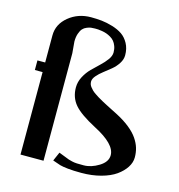

<svg xmlns="http://www.w3.org/2000/svg" viewBox="-116 -894 940 1007"><g transform="rotate(15 354.0 -391.0)"><path d="M41.5 -500H83.5V-647Q83.5 -708 134.5 -749.8Q185.5 -791.5 255.4 -791.5Q286.1 -791.5 313.7 -788.6Q341.3 -785.6 372.8 -776.1Q404.3 -766.6 426.8 -751.2Q449.2 -735.8 464.1 -708.5Q479 -681.2 479 -645Q479 -622.1 464.8 -600.1Q450.7 -578.1 430.4 -561.5Q410.2 -544.9 390.1 -529.5Q370.1 -514.2 356 -497.6Q341.8 -481 341.8 -465.8Q341.8 -458 344.2 -450.7Q346.7 -443.4 352.8 -436Q358.9 -428.7 364.7 -422.6Q370.6 -416.5 382.3 -408.7Q394 -400.9 402.1 -395.8Q410.2 -390.6 426.5 -381.8Q442.9 -373 452.6 -367.9Q462.4 -362.8 482.2 -352.8Q502 -342.8 512.7 -337.4Q557.1 -314.5 587.9 -289.8Q618.7 -265.1 635.5 -240.2Q652.3 -215.3 659.4 -191.4Q666.5 -167.5 666.5 -140.6Q666.5 -112.8 649.4 -86.2Q632.3 -59.6 601.6 -37.8Q570.8 -16.1 522.5 -2.9Q474.1 10.3 416.5 10.3Q372.1 10.3 342.8 7.1Q313.5 3.9 299.3 -0.2Q285.2 -4.4 257.3 -14.6L278.3 -62.5Q292 -57.6 310.5 -50Q329.1 -42.5 335 -40.5Q340.8 -38.6 354 -35.4Q367.2 -32.2 380.9 -31.7Q394.5 -31.2 417.5 -31.2Q458 -31.2 499.8 -56.9Q541.5 -82.5 541.5 -118.7Q541.5 -179.2 423.8 -239.7Q337.9 -284.7 305.4 -323Q272.9 -361.3 272.9 -415.5Q272.9 -445.8 287.8 -474.1Q302.7 -502.4 323.7 -523.4Q344.7 -544.4 365.7 -564Q386.7 -583.5 401.6 -604Q416.5 -624.5 416.5 -643.6Q416.5 -662.1 410.9 -677.2Q405.3 -692.4 397 -702.4Q388.7 -712.4 376.5 -719.5Q364.3 -726.6 353 -730.5Q341.8 -734.4 328.6 -736.6Q315.4 -738.8 307.1 -739.3Q298.8 -739.7 290.5 -739.7Q278.3 -739.7 268.8 -738.5Q259.3 -737.3 246.1 -731.9Q232.9 -726.6 224.4 -717Q215.8 -707.5 209.5 -689.2Q203.1 -670.9 203.1 -646Q203.1 -639.6 205.8 -614.7Q208.5 -589.8 208.5 -583.5V0H83.5V-447.8H41.5Z"/></g></svg>

Font: Resagnicto
Style: Bold
Weight: 700
Version: Version 0.9991